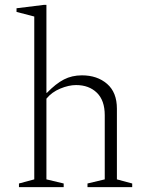

<svg xmlns="http://www.w3.org/2000/svg" viewBox="-20 -770 602 790"><path d="M58 0V-15L121 -32V-702L48 -721V-736L161 -750H171V-388H173Q210 -426 243 -443Q276 -460 317 -460Q380 -460 420.5 -425Q461 -390 461 -323V-32L524 -15V0H340V-15L411 -32V-296Q411 -357 378.5 -388.5Q346 -420 293 -420Q263 -420 228 -405.5Q193 -391 171 -364V-32L242 -15V0Z"/></svg>

Font: Spectral ExtraLight
Style: Regular
Weight: 275
Designer: Jean-Baptiste Levee
Foundry: Production Type
Version: Version 2.001